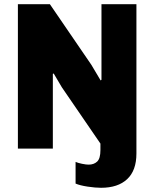

<svg xmlns="http://www.w3.org/2000/svg" viewBox="-20 -706 733 912"><path d="M65 -686H217L414 -398L458 -324L462 -327V-686H628V23Q628 104 584 145Q540 186 460 186Q433 186 396.5 180.5Q360 175 339 166V63Q350 68 369.5 72Q389 76 401 76Q426 76 441.5 61.5Q457 47 457 7V-24L274 -291L235 -357L231 -355V0H65Z"/></svg>

Font: Chivo ExtraBold
Style: Regular
Weight: 800
Designer: Hector Gatti
Foundry: Omnibus-Type
Version: Version 1.007